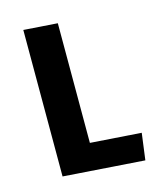

<svg xmlns="http://www.w3.org/2000/svg" viewBox="-115 -846 802 947"><g transform="rotate(-15 285.5 -372.5)"><path d="M267 -138 527 -120 509 16 94 -13V-761L267 -749Z"/></g></svg>

Font: Xiangcui Wave Sans Xiangcui Wave Sans
Style: Regular
Weight: 800
Width: 3
Version: Version 0.920;March 28, 2024;FontCreator 14.0.0.2814 64-bit